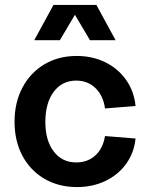

<svg xmlns="http://www.w3.org/2000/svg" viewBox="-20 -743 609 779"><path d="M39 -249Q39 -327 71 -387.5Q103 -448 160 -482Q217 -516 291 -516Q355 -516 407 -490.5Q459 -465 491.5 -419Q524 -373 530 -313L406 -303Q399 -355 367.5 -385.5Q336 -416 289 -416Q232 -416 198 -370.5Q164 -325 164 -248Q164 -173 198 -128.5Q232 -84 289 -84Q336 -84 367 -112.5Q398 -141 406 -191L530 -181Q524 -123 492 -78.5Q460 -34 408 -9Q356 16 292 16Q218 16 160.5 -17.5Q103 -51 71 -111Q39 -171 39 -249ZM371 -723 449 -580H345L284 -683L223 -580H119L197 -723Z"/></svg>

Font: MedMera Sans Semibold
Style: Regular
Weight: 600
Designer: Kasper Nordkvist
Foundry: UNCUT.wtf
Version: Version 1.300